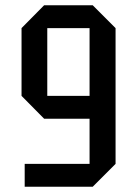

<svg xmlns="http://www.w3.org/2000/svg" viewBox="-20 -711 533 731"><path d="M62 -604 148 -691H333L420 -604V-87L333 0H74V-87H321V-259H148L62 -346ZM160 -604V-346H321V-604Z"/></svg>

Font: Iceberg
Style: Regular
Weight: 400
Designer: Victor Kharyk
Foundry: Cyreal (www.cyreal.org)
Version: Version 1.002